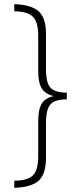

<svg xmlns="http://www.w3.org/2000/svg" viewBox="-20 -735 389 914"><path d="M48 125Q111 125 136.5 100Q162 75 162 9V-158Q162 -215 179 -242Q196 -269 234 -277V-278Q196 -287 179 -314Q162 -341 162 -395V-565Q162 -631 136 -656Q110 -681 48 -681V-715Q126 -713 162.5 -682.5Q199 -652 199 -573V-405Q199 -338 221.5 -316Q244 -294 298 -294V-262Q263 -262 241 -253Q219 -244 209 -219.5Q199 -195 199 -148V15Q199 95 163 126Q127 157 48 159Z"/></svg>

Font: Noto Sans Lao Looped ExtraCondensed ExtraLight
Style: Regular
Weight: 200
Width: 2
Designer: Mark Frömberg, Ben Mitchell
Foundry: The Fontpad Ltd
Version: Version 1.002; ttfautohint (v1.8.4.7-5d5b)